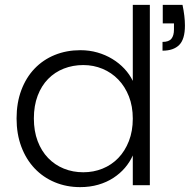

<svg xmlns="http://www.w3.org/2000/svg" viewBox="-20 -760 779 788"><path d="M729 -740Q739 -693 739 -655Q739 -599 715.5 -575.5Q692 -552 647 -552V-588Q673 -588 683.5 -601Q694 -614 694 -639V-664H648V-740ZM48 -274Q48 -338 67.5 -390Q87 -442 122 -478.5Q157 -515 205 -534.5Q253 -554 310 -554Q347 -554 380 -544.5Q413 -535 441 -518Q469 -501 490.5 -478Q512 -455 525 -428V-740H595V0H525V-122Q513 -95 493 -71.5Q473 -48 445.5 -30Q418 -12 383.5 -2Q349 8 309 8Q253 8 205 -12Q157 -32 122 -69Q87 -106 67.5 -158Q48 -210 48 -274ZM525 -273Q525 -324 509 -364.5Q493 -405 465.5 -433.5Q438 -462 401 -477.5Q364 -493 322 -493Q279 -493 242 -478.5Q205 -464 177.5 -436Q150 -408 134.5 -367Q119 -326 119 -274Q119 -222 134.5 -181Q150 -140 177.5 -111.5Q205 -83 242 -68Q279 -53 322 -53Q364 -53 401 -68Q438 -83 465.5 -111.5Q493 -140 509 -181Q525 -222 525 -273Z"/></svg>

Font: SVN-Poppins Light
Style: Regular
Weight: 300
Designer: Ninad Kale (Devanagari), Jonny Pinhorn (Latin)
Foundry: Indian Type Foundry
Version: Version 3.002 2017; ttfautohint (v1.8.3)